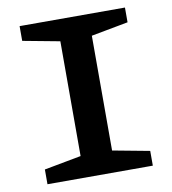

<svg xmlns="http://www.w3.org/2000/svg" viewBox="-82 -801 784 873"><g transform="rotate(-10 310.0 -365.0)"><path d="M66.8 -68.1 272.4 -106.6 237.3 -50.8V-679.2L272.4 -623.4L66.8 -661.9V-730H553.2V-661.9L347.6 -623.4L382.7 -679.2V-50.8L347.6 -106.6L553.2 -68.1V0H66.8Z"/></g></svg>

Font: Monaspace Xenon Var ExtraLight
Style: Regular
Weight: 200
Designer: Riley Cran and the Lettermatic Team
Version: Version 1.200 (Monaspace Xenon Var)